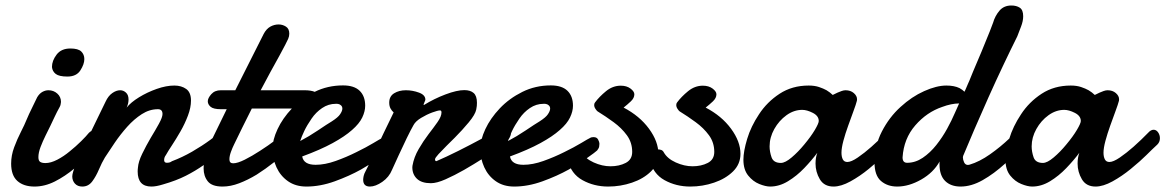

<svg xmlns="http://www.w3.org/2000/svg" viewBox="-20 -666 4237 698"><path d="M225.1 -387.7Q194.8 -387.7 182.6 -397.2Q170.4 -406.7 168.9 -422.4Q168.9 -445.3 185.8 -467.5Q202.6 -489.7 235.8 -489.7Q264.2 -489.7 275.4 -478.8Q286.6 -467.8 286.6 -451.2Q286.6 -432.6 272.2 -410.2Q257.8 -387.7 225.1 -387.7ZM105.5 12.2Q65.9 12.2 43.2 -8.1Q20.5 -28.3 20.5 -71.3Q20.5 -101.1 31.5 -130.6Q42.5 -160.2 55.9 -186.3Q69.3 -212.4 77.1 -231.9Q79.6 -238.3 85.7 -251.5Q91.8 -264.6 98.6 -278.3L115.2 -312.5Q123.5 -326.2 134.3 -332Q145 -337.9 156.2 -337.9Q174.8 -337.9 188.2 -325.9Q201.7 -314 201.7 -295.4Q201.2 -291 200.4 -286.6Q199.7 -282.2 197.3 -277.8Q186.5 -258.3 178.7 -241.5Q170.9 -224.6 162.6 -207.5Q155.8 -193.4 145.5 -172.9Q135.3 -152.3 127.4 -131.6Q119.6 -110.8 119.6 -94.7Q119.6 -81.5 126.2 -77.4Q132.8 -73.2 145 -73.2Q164.6 -73.2 188.2 -85.4Q211.9 -97.7 233.4 -115.7Q255.9 -133.8 274.9 -152.6Q293.9 -171.4 303.2 -183.1Q312.5 -192.4 322.8 -192.4Q331.5 -192.4 337.2 -184.6Q342.8 -176.8 342.8 -164.6Q342.8 -153.3 337.2 -140.6Q331.5 -127.9 318.8 -116.7Q286.6 -84 251.5 -54.4Q216.3 -24.9 179.4 -6.3Q142.6 12.2 105.5 12.2Z M279.3 12.2Q262.2 12.2 252.4 1.5Q242.7 -9.3 242.7 -24.9Q242.7 -37.6 257.3 -72.5Q272 -107.4 291.5 -147.5Q316.4 -199.7 335.4 -238Q354.5 -276.4 363.8 -296.4Q373.5 -317.4 388.2 -327.6Q402.8 -337.9 417 -337.9Q428.7 -337.9 438 -329.3Q447.3 -320.8 447.3 -304.2Q447.3 -297.9 445.8 -290.5Q444.3 -283.2 440.4 -274.9Q455.6 -293.9 485.4 -312.3Q515.1 -330.6 549.8 -342.8Q584.5 -355 613.8 -355Q639.6 -355 657 -342.5Q674.3 -330.1 674.3 -300.3Q674.3 -274.9 663.1 -245.4Q651.9 -215.8 636.2 -188.5Q619.6 -159.7 605.2 -137.9Q590.8 -116.2 583 -102.1Q576.7 -94.2 576.7 -84Q576.7 -74.2 586.9 -74.2Q590.3 -74.2 594.7 -75Q599.1 -75.7 605.5 -80.1Q642.1 -93.8 678.5 -114.7Q714.8 -135.7 745.4 -158.2Q775.9 -180.7 794.4 -197.8Q802.2 -204.1 809.6 -204.1Q827.1 -204.1 827.1 -181.6Q827.1 -166.5 817.6 -147.9Q808.1 -129.4 787.6 -113.3Q752 -87.9 720.9 -66.2Q689.9 -44.4 655.3 -26.9Q620.6 -9.3 572.8 4.4Q547.9 12.2 530.3 12.2Q480.5 12.2 480.5 -42.5Q480.5 -45.9 480.7 -49.1Q481 -52.2 481.4 -56.2Q482.9 -78.1 497.1 -107.2Q511.2 -136.2 527.8 -164.6Q544.4 -191.9 557.6 -215.8Q570.8 -239.7 570.8 -251.5Q570.8 -269 554.2 -269Q523.4 -269 495.4 -251Q467.3 -232.9 442.6 -205.3Q418 -177.7 397.5 -147.7Q377 -117.7 361.3 -93.3Q350.1 -74.7 339.6 -49.8Q329.1 -24.9 315.2 -6.3Q301.3 12.2 279.3 12.2Z M789.1 12.2Q750.5 12.2 735.4 -6.8Q720.2 -25.9 720.2 -53.7Q720.2 -78.1 728.5 -104.5Q736.8 -130.9 747.1 -151.9L804.2 -269H783.2Q755.9 -269 745.6 -277.8Q735.4 -286.6 735.4 -297.9Q735.4 -309.1 748 -323.5Q760.7 -337.9 782.7 -337.9H835.4L938.5 -542.5Q948.2 -561 962.6 -569.1Q977.1 -577.1 992.7 -577.1Q1007.3 -577.1 1019.5 -569.3Q1031.7 -561.5 1031.7 -543.5Q1031.7 -534.2 1027.6 -524.7Q1023.4 -515.1 1016.6 -502.4Q1008.8 -487.8 995.6 -463.1Q982.4 -438.5 962.9 -403.8L927.7 -337.9H1086.9Q1110.4 -337.9 1125.2 -331.8Q1140.1 -325.7 1140.1 -304.7Q1140.1 -293.9 1132.3 -283.7Q1124.5 -273.4 1098.6 -271.5H895.5L861.3 -203.1L831.1 -141.1Q825.2 -129.4 819.6 -114Q814 -98.6 814 -86.9Q814 -72.3 827.6 -72.3Q843.3 -72.3 869.6 -85.4Q896 -98.6 925.3 -117.7Q955.1 -136.7 982.4 -157.5Q1009.8 -178.2 1032.7 -197.8Q1041 -203.1 1047.4 -203.1Q1058.1 -203.1 1063.5 -191.4Q1068.8 -179.7 1064.7 -163.1Q1060.5 -146.5 1041.5 -131.3Q1009.8 -102.5 977.3 -76.9Q944.8 -51.3 913.1 -31.2Q880.9 -11.7 849.6 0.2Q818.4 12.2 789.1 12.2Z M1093.8 12.2Q1054.7 12.2 1027.1 -7.1Q999.5 -26.4 985.1 -57.9Q970.7 -89.4 970.7 -125.5Q970.7 -157.2 989 -196.5Q1007.3 -235.8 1041.5 -272Q1075.7 -308.1 1123.3 -331.8Q1170.9 -355.5 1227.1 -355.5Q1267.6 -355.5 1287.6 -335.9Q1307.6 -316.4 1307.6 -281.7Q1307.6 -261.2 1296.9 -238.8Q1286.1 -216.3 1259.8 -193.4Q1233.4 -169.9 1189.2 -145.8Q1145 -121.6 1078.6 -97.2Q1084 -66.9 1127.4 -66.9Q1161.1 -66.9 1200.2 -80.8Q1239.3 -94.7 1275.4 -112.8Q1311.5 -130.4 1337.4 -146Q1363.3 -161.6 1368.2 -163.6Q1372.6 -166.5 1376.2 -167Q1379.9 -167.5 1382.8 -167.5Q1394.5 -167.5 1399.2 -158.4Q1403.8 -149.4 1403.8 -143.6Q1403.8 -139.2 1402.8 -133.1Q1401.9 -127 1395.5 -119.1Q1389.2 -112.8 1358.4 -91.3Q1327.6 -69.8 1292.5 -49.8Q1249.5 -25.9 1196.8 -6.8Q1144 12.2 1093.8 12.2ZM1071.3 -153.3Q1103 -169.9 1136 -192.1Q1168.9 -214.4 1186 -224.6Q1209 -239.3 1216.3 -250.5Q1224.6 -262.7 1224.6 -271Q1224.6 -278.3 1220 -282.7Q1215.3 -287.1 1209.5 -288.1L1205.1 -288.6H1200.7Q1173.8 -288.6 1151.1 -273.2Q1128.4 -257.8 1112.8 -234.9Q1096.2 -210.9 1086.2 -189.9Q1076.2 -168.9 1071.3 -153.3Z M1324.7 12.2Q1300.3 12.2 1300.3 -12.7Q1300.3 -18.1 1302 -26.1Q1303.7 -34.2 1309.1 -43.9Q1317.4 -59.6 1327.1 -80.8Q1336.9 -102.1 1347.7 -125Q1359.4 -149.9 1374.8 -182.4Q1390.1 -214.8 1411.1 -257.3Q1404.3 -263.2 1399.7 -271.7Q1395 -280.3 1395 -293Q1395 -315.9 1412.8 -326.9Q1430.7 -337.9 1455.6 -337.9Q1480 -337.9 1503.2 -329.3Q1526.4 -320.8 1526.4 -303.7Q1526.4 -301.8 1523.2 -294.7Q1520 -287.6 1520 -285.2Q1520 -284.2 1520.5 -284.2H1521L1522 -284.7Q1558.1 -307.1 1599.6 -322.8Q1641.1 -338.4 1668 -338.4Q1689.9 -338.4 1701.9 -327.9Q1713.9 -317.4 1713.9 -292.5Q1713.9 -287.1 1713.4 -281Q1712.9 -274.9 1711.4 -268.1Q1708 -250 1684.1 -221.2Q1660.2 -192.4 1633.3 -165.5Q1621.1 -153.3 1604 -136.5Q1586.9 -119.6 1574.2 -105.7Q1561.5 -91.8 1561.5 -86.9Q1561.5 -80.1 1566.4 -80.1Q1601.6 -95.2 1646 -117.4Q1690.4 -139.6 1731.9 -162.1Q1773.4 -184.6 1799.8 -199.7Q1810.1 -205.6 1817.4 -205.6Q1837.9 -205.6 1837.9 -184.1Q1837.9 -172.9 1828.4 -158.4Q1818.8 -144 1796.4 -128.4Q1775.4 -115.2 1739 -92Q1702.6 -68.8 1667 -48.3Q1631.8 -28.3 1599.9 -14.2Q1567.9 0 1546.4 0Q1512.7 0 1495.8 -16.1Q1479 -32.2 1479 -57.6Q1479 -62 1479.5 -63.5Q1484.9 -94.7 1502 -124Q1519 -153.3 1537.6 -177.7Q1556.2 -201.7 1570.6 -222.2Q1585 -242.7 1585 -257.3Q1585 -264.6 1579.6 -264.6Q1571.8 -264.6 1551.3 -257.1Q1530.8 -249.5 1510.7 -237.3Q1490.7 -225.1 1483.4 -211.4Q1473.6 -194.3 1458.7 -163.8Q1443.8 -133.3 1429.4 -101.6Q1415 -69.8 1405.3 -48.8Q1394.5 -22 1369.9 -4.9Q1345.2 12.2 1324.7 12.2Z M1849.1 12.2Q1810.1 12.2 1782.5 -7.1Q1754.9 -26.4 1740.5 -57.9Q1726.1 -89.4 1726.1 -125.5Q1726.1 -157.2 1744.4 -196.5Q1762.7 -235.8 1796.9 -272Q1831.1 -308.1 1878.7 -331.8Q1926.3 -355.5 1982.4 -355.5Q2022.9 -355.5 2043 -335.9Q2063 -316.4 2063 -281.7Q2063 -261.2 2052.2 -238.8Q2041.5 -216.3 2015.1 -193.4Q1988.8 -169.9 1944.6 -145.8Q1900.4 -121.6 1834 -97.2Q1839.4 -66.9 1882.8 -66.9Q1916.5 -66.9 1955.6 -80.8Q1994.6 -94.7 2030.8 -112.8Q2066.9 -130.4 2092.8 -146Q2118.7 -161.6 2123.5 -163.6Q2127.9 -166.5 2131.6 -167Q2135.3 -167.5 2138.2 -167.5Q2149.9 -167.5 2154.5 -158.4Q2159.2 -149.4 2159.2 -143.6Q2159.2 -139.2 2158.2 -133.1Q2157.2 -127 2150.9 -119.1Q2144.5 -112.8 2113.8 -91.3Q2083 -69.8 2047.9 -49.8Q2004.9 -25.9 1952.1 -6.8Q1899.4 12.2 1849.1 12.2ZM1826.7 -153.3Q1858.4 -169.9 1891.4 -192.1Q1924.3 -214.4 1941.4 -224.6Q1964.4 -239.3 1971.7 -250.5Q1980 -262.7 1980 -271Q1980 -278.3 1975.3 -282.7Q1970.7 -287.1 1964.8 -288.1L1960.4 -288.6H1956.1Q1929.2 -288.6 1906.5 -273.2Q1883.8 -257.8 1868.2 -234.9Q1851.6 -210.9 1841.6 -189.9Q1831.5 -168.9 1826.7 -153.3Z M2190.9 12.2Q2139.6 12.2 2097.7 -11Q2055.7 -34.2 2043.9 -84.5Q2043 -89.4 2043 -90.8Q2043 -104 2052.2 -113.5Q2061.5 -123 2072.8 -123Q2078.1 -123 2084.7 -121.1Q2091.3 -119.1 2094.7 -112.3Q2107.4 -89.4 2138.4 -75.4Q2169.4 -61.5 2199.2 -61.5Q2231 -61.5 2254.6 -73.7Q2278.3 -85.9 2278.3 -113.8Q2278.3 -147.9 2259 -174.3Q2239.7 -200.7 2210.7 -221.9Q2181.6 -243.2 2152.3 -261.2Q2149.9 -262.7 2145 -269.8Q2140.1 -276.9 2140.1 -284.2Q2140.1 -290 2143.1 -293.5Q2158.7 -314.5 2183.1 -334.5Q2207.5 -354.5 2236.8 -354.5Q2258.3 -354.5 2272.2 -344Q2286.1 -333.5 2286.1 -323.2Q2286.1 -309.6 2273.4 -297.6Q2260.7 -285.6 2247.1 -274.9Q2305.2 -244.6 2339.4 -198Q2373.5 -151.4 2373.5 -106.9Q2373.5 -69.3 2346.4 -42.7Q2319.3 -16.1 2277.6 -2Q2235.8 12.2 2190.9 12.2Z M2489.3 12.2Q2438 12.2 2396 -11Q2354 -34.2 2342.3 -84.5Q2341.3 -89.4 2341.3 -90.8Q2341.3 -104 2350.6 -113.5Q2359.9 -123 2371.1 -123Q2376.5 -123 2383.1 -121.1Q2389.6 -119.1 2393.1 -112.3Q2405.8 -89.4 2436.8 -75.4Q2467.8 -61.5 2497.6 -61.5Q2529.3 -61.5 2553 -73.7Q2576.7 -85.9 2576.7 -113.8Q2576.7 -147.9 2557.4 -174.3Q2538.1 -200.7 2509 -221.9Q2480 -243.2 2450.7 -261.2Q2448.2 -262.7 2443.4 -269.8Q2438.5 -276.9 2438.5 -284.2Q2438.5 -290 2441.4 -293.5Q2457 -314.5 2481.4 -334.5Q2505.9 -354.5 2535.2 -354.5Q2556.6 -354.5 2570.6 -344Q2584.5 -333.5 2584.5 -323.2Q2584.5 -309.6 2571.8 -297.6Q2559.1 -285.6 2545.4 -274.9Q2603.5 -244.6 2637.7 -198Q2671.9 -151.4 2671.9 -106.9Q2671.9 -69.3 2644.8 -42.7Q2617.7 -16.1 2575.9 -2Q2534.2 12.2 2489.3 12.2Z M2779.8 12.2Q2763.2 12.2 2740.2 2.9Q2717.3 -6.3 2700 -27.8Q2682.6 -49.3 2682.6 -85.4Q2682.6 -115.7 2696.3 -161.1Q2710 -206.5 2739.3 -250.5Q2768.6 -295.4 2814.2 -325.2Q2859.9 -355 2919.9 -355Q2941.4 -355 2957.5 -349.6Q2973.6 -344.2 2984.9 -337.9Q2991.2 -334 2996.8 -329.8Q3002.4 -325.7 3007.3 -320.8L3024.4 -329.1Q3031.7 -332.5 3039.8 -335.2Q3047.9 -337.9 3053.7 -337.9Q3072.3 -337.9 3084 -327.6Q3095.7 -317.4 3095.7 -305.2Q3095.7 -301.3 3095.2 -299.8Q3091.8 -286.1 3082.8 -262.2Q3073.7 -238.3 3063.5 -209Q3053.2 -180.7 3046.1 -154.3Q3039.1 -127.9 3039.1 -110.8Q3039.1 -96.2 3043.9 -86.7Q3048.8 -77.1 3060.5 -77.1Q3074.7 -77.1 3098.6 -93.5Q3122.6 -109.9 3147.9 -132.3Q3161.6 -144.5 3176.3 -158.4Q3190.9 -172.4 3206.1 -188Q3213.9 -194.3 3221.2 -194.3Q3231 -194.3 3237.5 -184.8Q3244.1 -175.3 3244.1 -163.6Q3244.1 -149.9 3234.9 -140.6Q3215.3 -122.6 3194.8 -102.1Q3174.3 -81.5 3138.2 -51.8Q3106 -25.4 3071.8 -6.6Q3037.6 12.2 3010.3 12.2Q2976.1 12.2 2960.4 -14.4Q2944.8 -41 2944.8 -71.3Q2944.8 -93.3 2951.2 -110.4Q2931.2 -83.5 2903.8 -54.9Q2876.5 -26.4 2844.7 -7.1Q2813 12.2 2779.8 12.2ZM2818.8 -73.7Q2834.5 -73.7 2858.2 -93.8Q2881.8 -113.8 2903.8 -140.6Q2928.2 -169.9 2942.4 -193.8Q2956.5 -217.8 2956.5 -226.1Q2956.5 -244.6 2935.1 -255.6Q2913.6 -266.6 2896.5 -266.6Q2866.2 -266.6 2839.1 -247.1Q2812 -227.5 2794.9 -197Q2777.8 -166.5 2777.8 -133.8Q2777.8 -114.7 2784.9 -94.2Q2792 -73.7 2818.8 -73.7Z M3241.7 12.2Q3206.1 12.2 3182.6 -8.1Q3159.2 -28.3 3159.2 -75.7Q3159.2 -135.7 3186 -188Q3212.9 -240.2 3253.9 -277.3Q3294.4 -314.5 3339.6 -334.7Q3384.8 -355 3420.4 -355Q3449.2 -355 3468.3 -345.7Q3479 -339.8 3486.3 -332.5L3490.2 -340.8L3499 -361.3L3504.4 -373.5Q3505.4 -377.4 3517.1 -404.8Q3528.8 -432.1 3548.3 -478.5Q3566.4 -521.5 3578.1 -551.5Q3589.8 -581.5 3590.3 -583.5Q3597.2 -607.9 3613.3 -627Q3629.4 -646 3656.7 -646Q3675.3 -646 3687.5 -637.9Q3699.7 -629.9 3699.7 -606.9Q3699.7 -589.4 3691.9 -569.3Q3684.1 -549.3 3678.2 -533.7Q3654.8 -486.8 3627.7 -429.7Q3600.6 -372.6 3573.7 -312.5Q3546.9 -252.4 3522.9 -197Q3499 -141.6 3481.4 -99.1Q3481 -98.6 3481 -96.7Q3481 -94.7 3480.5 -94.2Q3480.5 -85.4 3484.9 -75.9Q3489.3 -66.4 3499 -66.4Q3502 -66.4 3504.9 -67.4Q3541 -78.1 3579.1 -105Q3617.2 -131.8 3649.7 -162.8Q3682.1 -193.8 3701.7 -217.3Q3708.5 -225.6 3716.8 -225.6Q3724.1 -225.6 3729.7 -218.8Q3735.4 -211.9 3735.4 -200.2Q3735.4 -190.9 3730.2 -178.2Q3725.1 -165.5 3713.4 -150.9Q3675.3 -108.9 3634.3 -71.5Q3593.3 -34.2 3552.2 -11Q3511.2 12.2 3472.2 12.2Q3436.5 12.2 3416 -8.1Q3395.5 -28.3 3395.5 -68.8V-74.2Q3395.5 -77.6 3396 -79.1Q3373.5 -38.6 3328.9 -13.2Q3284.2 12.2 3241.7 12.2ZM3277.8 -74.2Q3307.6 -74.2 3334.5 -92.3Q3361.3 -110.4 3383.8 -138.7Q3406.2 -167 3423.1 -197.8Q3439.9 -228.5 3450.7 -253.9L3457.5 -269L3466.8 -290Q3438 -289.6 3405.3 -277.3Q3349.1 -258.3 3307.4 -210.2Q3265.6 -162.1 3261.2 -93.8Q3261.2 -74.2 3277.8 -74.2Z M3732.4 12.2Q3715.8 12.2 3692.9 2.9Q3669.9 -6.3 3652.6 -27.8Q3635.3 -49.3 3635.3 -85.4Q3635.3 -115.7 3648.9 -161.1Q3662.6 -206.5 3691.9 -250.5Q3721.2 -295.4 3766.8 -325.2Q3812.5 -355 3872.6 -355Q3894 -355 3910.2 -349.6Q3926.3 -344.2 3937.5 -337.9Q3943.8 -334 3949.5 -329.8Q3955.1 -325.7 3960 -320.8L3977.1 -329.1Q3984.4 -332.5 3992.4 -335.2Q4000.5 -337.9 4006.3 -337.9Q4024.9 -337.9 4036.6 -327.6Q4048.3 -317.4 4048.3 -305.2Q4048.3 -301.3 4047.9 -299.8Q4044.4 -286.1 4035.4 -262.2Q4026.4 -238.3 4016.1 -209Q4005.9 -180.7 3998.8 -154.3Q3991.7 -127.9 3991.7 -110.8Q3991.7 -96.2 3996.6 -86.7Q4001.5 -77.1 4013.2 -77.1Q4027.3 -77.1 4051.3 -93.5Q4075.2 -109.9 4100.6 -132.3Q4114.3 -144.5 4128.9 -158.4Q4143.6 -172.4 4158.7 -188Q4166.5 -194.3 4173.8 -194.3Q4183.6 -194.3 4190.2 -184.8Q4196.8 -175.3 4196.8 -163.6Q4196.8 -149.9 4187.5 -140.6Q4168 -122.6 4147.5 -102.1Q4127 -81.5 4090.8 -51.8Q4058.6 -25.4 4024.4 -6.6Q3990.2 12.2 3962.9 12.2Q3928.7 12.2 3913.1 -14.4Q3897.5 -41 3897.5 -71.3Q3897.5 -93.3 3903.8 -110.4Q3883.8 -83.5 3856.4 -54.9Q3829.1 -26.4 3797.4 -7.1Q3765.6 12.2 3732.4 12.2ZM3771.5 -73.7Q3787.1 -73.7 3810.8 -93.8Q3834.5 -113.8 3856.4 -140.6Q3880.9 -169.9 3895 -193.8Q3909.2 -217.8 3909.2 -226.1Q3909.2 -244.6 3887.7 -255.6Q3866.2 -266.6 3849.1 -266.6Q3818.8 -266.6 3791.7 -247.1Q3764.6 -227.5 3747.6 -197Q3730.5 -166.5 3730.5 -133.8Q3730.5 -114.7 3737.5 -94.2Q3744.6 -73.7 3771.5 -73.7Z"/></svg>

Font: Damion
Style: Regular
Weight: 400
Designer: Vernon Adams
Foundry: Vernon Adams
Version: Version 1.100; ttfautohint (v1.8.4.7-5d5b)